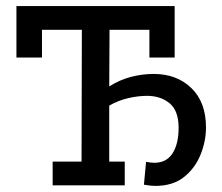

<svg xmlns="http://www.w3.org/2000/svg" viewBox="-20 -609 731 631"><path d="M339 -325Q374 -347 411 -356.5Q448 -366 485 -366Q561 -366 609 -319.5Q657 -273 657 -190Q657 -145 639 -100.5Q621 -56 584.5 -27Q548 2 490 2Q476 2 453 -2L460 -77Q478 -74 487 -74Q527 -74 547 -105Q567 -136 567 -189Q567 -245 537.5 -269.5Q508 -294 463 -294Q434 -294 401.5 -286.5Q369 -279 339 -262V-78H390V0H153V-78H248L249 -511H118V-420H34V-589H554V-420H471V-511H340Z"/></svg>

Font: Podkova Medium
Style: Regular
Weight: 500
Designer: Ilya Yudin
Foundry: Cyreal (www.cyreal.org)
Version: Version 2.103